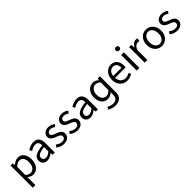

<svg xmlns="http://www.w3.org/2000/svg" viewBox="381 -2353 4229 4229"><g transform="rotate(-45 2496.0 -238.5)"><path d="M82 -486V205H165V41L162 -44C207 -9 253 12 297 12C408 12 508 -85 508 -250C508 -401 440 -498 315 -498C259 -498 204 -467 160 -430H157L150 -486ZM422 -250C422 -130 363 -58 283 -58C251 -58 209 -71 165 -108V-362C212 -406 253 -429 294 -429C385 -429 422 -357 422 -250Z M593 -126C593 -39 654 12 735 12C796 12 850 -20 896 -58H899L906 0H974V-298C974 -419 924 -498 805 -498C727 -498 659 -464 614 -435L646 -378C684 -403 735 -430 791 -430C870 -430 891 -370 891 -308C684 -285 593 -232 593 -126ZM891 -119C844 -77 806 -55 759 -55C711 -55 674 -77 674 -132C674 -194 729 -234 891 -253Z M1074 -55C1120 -17 1186 12 1255 12C1370 12 1433 -54 1433 -133C1433 -225 1355 -254 1285 -280C1230 -301 1177 -318 1177 -364C1177 -401 1205 -434 1266 -434C1309 -434 1344 -415 1377 -391L1417 -443C1379 -473 1326 -498 1265 -498C1160 -498 1098 -438 1098 -360C1098 -278 1174 -244 1242 -220C1296 -200 1353 -178 1353 -128C1353 -86 1322 -52 1258 -52C1200 -52 1157 -76 1115 -110Z M1493 -55C1539 -17 1605 12 1674 12C1789 12 1852 -54 1852 -133C1852 -225 1774 -254 1704 -280C1649 -301 1596 -318 1596 -364C1596 -401 1624 -434 1685 -434C1728 -434 1763 -415 1796 -391L1836 -443C1798 -473 1745 -498 1684 -498C1579 -498 1517 -438 1517 -360C1517 -278 1593 -244 1661 -220C1715 -200 1772 -178 1772 -128C1772 -86 1741 -52 1677 -52C1619 -52 1576 -76 1534 -110Z M1936 -126C1936 -39 1997 12 2078 12C2139 12 2193 -20 2239 -58H2242L2249 0H2317V-298C2317 -419 2267 -498 2148 -498C2070 -498 2002 -464 1957 -435L1989 -378C2027 -403 2078 -430 2134 -430C2213 -430 2234 -370 2234 -308C2027 -285 1936 -232 1936 -126ZM2234 -119C2187 -77 2149 -55 2102 -55C2054 -55 2017 -77 2017 -132C2017 -194 2072 -234 2234 -253Z M2474 163C2525 197 2588 216 2648 216C2786 216 2864 144 2864 24V-486H2795L2788 -441H2786C2745 -478 2705 -498 2650 -498C2540 -498 2439 -402 2439 -250C2439 -97 2517 -5 2639 -5C2696 -5 2746 -34 2783 -70L2781 21C2779 100 2737 149 2648 149C2602 149 2552 136 2504 105ZM2781 -140C2740 -95 2702 -74 2657 -74C2572 -74 2523 -143 2523 -251C2523 -355 2585 -429 2663 -429C2703 -429 2740 -415 2781 -378Z M2994 -242C2994 -83 3097 12 3227 12C3293 12 3345 -11 3387 -38L3358 -93C3322 -69 3283 -54 3237 -54C3144 -54 3082 -120 3076 -223H3403C3405 -235 3407 -253 3407 -270C3407 -409 3337 -498 3212 -498C3101 -498 2994 -401 2994 -242ZM3333 -282H3075C3085 -378 3146 -432 3214 -432C3290 -432 3333 -379 3333 -282Z M3511 -639C3511 -608 3536 -586 3568 -586C3600 -586 3625 -608 3625 -639C3625 -672 3600 -693 3568 -693C3536 -693 3511 -672 3511 -639ZM3526 -486V0H3609V-486Z M3773 -486V0H3856V-312C3888 -394 3937 -424 3978 -424C3998 -424 4009 -421 4026 -416L4041 -488C4026 -495 4011 -498 3989 -498C3935 -498 3885 -459 3851 -398H3848L3841 -486Z M4079 -242C4079 -81 4185 12 4304 12C4423 12 4530 -81 4530 -242C4530 -405 4423 -498 4304 -498C4185 -498 4079 -405 4079 -242ZM4444 -242C4444 -131 4388 -57 4304 -57C4221 -57 4164 -131 4164 -242C4164 -354 4221 -429 4304 -429C4388 -429 4444 -354 4444 -242Z M4601 -55C4647 -17 4713 12 4782 12C4897 12 4960 -54 4960 -133C4960 -225 4882 -254 4812 -280C4757 -301 4704 -318 4704 -364C4704 -401 4732 -434 4793 -434C4836 -434 4871 -415 4904 -391L4944 -443C4906 -473 4853 -498 4792 -498C4687 -498 4625 -438 4625 -360C4625 -278 4701 -244 4769 -220C4823 -200 4880 -178 4880 -128C4880 -86 4849 -52 4785 -52C4727 -52 4684 -76 4642 -110Z"/></g></svg>

Font: Cambridge Sans
Style: Regular
Weight: 400
Version: Version 2.020;PS 002.020;hotconv 1.0.88;makeotf.lib2.5.64775